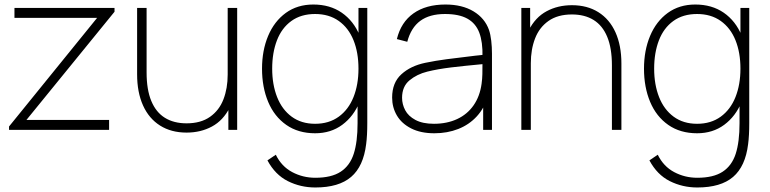

<svg xmlns="http://www.w3.org/2000/svg" viewBox="-20 -575 3407 850"><path d="M20 0V-15L410 -496H44V-540H487V-523L97 -44H463V0Z M806 12Q738 12 688.8 -19Q639.5 -50 613.2 -108.2Q587 -166.5 587 -246V-540H629V-254Q629 -178 649.8 -128Q670.5 -78 710 -53.5Q749.5 -29 806 -29Q869 -29 909.8 -57.8Q950.5 -86.5 969.2 -135.2Q988 -184 988 -245L1027 -246Q1027 -157.5 997.5 -99.5Q968 -41.5 918.2 -14.8Q868.5 12 806 12ZM991 0V-110H988V-540H1030V0Z M1376 255Q1310.5 255 1254.2 226.8Q1198 198.5 1164 135L1201 110Q1226.5 162 1273.8 187Q1321 212 1376 212Q1447.5 212 1488.2 185.2Q1529 158.5 1546 106Q1563 53.5 1563 -30V-168H1567V-540H1606V-30Q1606 25.5 1601 63Q1589 161.5 1534.5 208.2Q1480 255 1376 255ZM1375 15Q1300.5 15 1247.5 -22Q1194.5 -59 1167.2 -124Q1140 -189 1140 -271Q1140 -351.5 1167 -416Q1194 -480.5 1245.2 -517.8Q1296.5 -555 1367 -555Q1440.5 -555 1493 -518.8Q1545.5 -482.5 1572.2 -418.2Q1599 -354 1599 -271Q1599 -189.5 1572.5 -124.8Q1546 -60 1495.2 -22.5Q1444.5 15 1375 15ZM1375 -27Q1436.5 -27 1479.8 -58.5Q1523 -90 1545 -145.2Q1567 -200.5 1567 -271Q1567 -342.5 1545 -397Q1523 -451.5 1479.8 -482.2Q1436.5 -513 1375 -513Q1312.5 -513 1269.8 -482Q1227 -451 1206 -396.2Q1185 -341.5 1185 -271Q1185 -200.5 1206.8 -145.2Q1228.5 -90 1271.2 -58.5Q1314 -27 1375 -27Z M1903 15Q1842.5 15 1800.2 -6.5Q1758 -28 1737 -63.8Q1716 -99.5 1716 -143Q1716 -209 1757 -246.2Q1798 -283.5 1863 -297Q1909 -306.5 1957.2 -312.8Q2005.5 -319 2084.5 -328.5Q2098.5 -330 2110.2 -331.2Q2122 -332.5 2131 -334L2116 -324Q2117.5 -389 2101.8 -430.5Q2086 -472 2049 -492.5Q2012 -513 1950 -513Q1882 -513 1840.8 -482.8Q1799.5 -452.5 1783 -390L1737 -402Q1755 -476.5 1810.5 -515.8Q1866 -555 1952 -555Q2026 -555 2076.2 -524.8Q2126.5 -494.5 2145 -442Q2151.5 -422.5 2154.8 -394.5Q2158 -366.5 2158 -338V0H2119V-148L2139 -147Q2124.5 -96.5 2090.8 -59.8Q2057 -23 2008.8 -4Q1960.5 15 1903 15ZM1901 -27Q1959 -27 2004 -48Q2049 -69 2076.8 -109Q2104.5 -149 2112 -204Q2115 -225 2115.5 -247Q2116 -269 2116 -301.5V-310L2138 -293L2111 -290.5Q2035 -283.5 1977 -276.5Q1919 -269.5 1872 -258Q1825.5 -246.5 1792.8 -219.2Q1760 -192 1760 -142Q1760 -113.5 1773.8 -87.2Q1787.5 -61 1819.2 -44Q1851 -27 1901 -27Z M2689 -286Q2689 -362 2668.2 -412Q2647.5 -462 2608 -486.5Q2568.5 -511 2512 -511Q2449 -511 2408.2 -482.2Q2367.5 -453.5 2348.8 -404.8Q2330 -356 2330 -295L2291 -294Q2291 -382.5 2320.5 -440.5Q2350 -498.5 2399.8 -525.2Q2449.5 -552 2512 -552Q2580 -552 2629.2 -521Q2678.5 -490 2704.8 -431.8Q2731 -373.5 2731 -294V0H2689ZM2288 0V-540H2327V-430H2330V0Z M3067 255Q3001.5 255 2945.2 226.8Q2889 198.5 2855 135L2892 110Q2917.5 162 2964.8 187Q3012 212 3067 212Q3138.5 212 3179.2 185.2Q3220 158.5 3237 106Q3254 53.5 3254 -30V-168H3258V-540H3297V-30Q3297 25.5 3292 63Q3280 161.5 3225.5 208.2Q3171 255 3067 255ZM3066 15Q2991.5 15 2938.5 -22Q2885.5 -59 2858.2 -124Q2831 -189 2831 -271Q2831 -351.5 2858 -416Q2885 -480.5 2936.2 -517.8Q2987.5 -555 3058 -555Q3131.5 -555 3184 -518.8Q3236.5 -482.5 3263.2 -418.2Q3290 -354 3290 -271Q3290 -189.5 3263.5 -124.8Q3237 -60 3186.2 -22.5Q3135.5 15 3066 15ZM3066 -27Q3127.5 -27 3170.8 -58.5Q3214 -90 3236 -145.2Q3258 -200.5 3258 -271Q3258 -342.5 3236 -397Q3214 -451.5 3170.8 -482.2Q3127.5 -513 3066 -513Q3003.5 -513 2960.8 -482Q2918 -451 2897 -396.2Q2876 -341.5 2876 -271Q2876 -200.5 2897.8 -145.2Q2919.5 -90 2962.2 -58.5Q3005 -27 3066 -27Z"/></svg>

Font: Manrope
Style: Regular
Weight: 400
Designer: Mikhail Sharanda
Foundry: Mikhail Sharanda
Version: Version 4.503